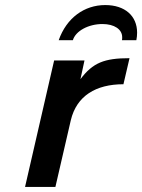

<svg xmlns="http://www.w3.org/2000/svg" viewBox="-20 -739 562 759"><path d="M519 -580C521 -590 522 -600 522 -610C522 -676 474 -719 396 -719C313 -719 243 -668 212 -580H268C279 -617 330 -644 385 -644C432 -644 463 -623 463 -592C463 -587 463 -582 462 -580ZM79 0H199L260 -264C283 -360 359 -406 468 -406L492 -509C392 -509 347 -491 298 -426L314 -500H194Z"/></svg>

Font: Perun SemiBold Italic
Style: Regular
Weight: 400
Italic angle: -12°
Foundry: Copyright (c) Stefan Peev, Context Ltd, 2016
Version: Version 1.026